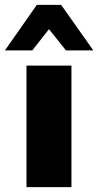

<svg xmlns="http://www.w3.org/2000/svg" viewBox="-34 -770 404 790"><path d="M98.8 -562.5H-13.8L117.5 -750H217.5L350 -562.5H237.5L167.5 -650ZM75 0V-500H260V0Z"/></svg>

Font: Now Black
Style: Regular
Weight: 900
Designer: Alfredo Marco Pradil
Foundry: Alfredo Marco Pradil
Version: Version 1.002;PS 001.002;hotconv 1.0.88;makeotf.lib2.5.64775